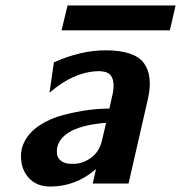

<svg xmlns="http://www.w3.org/2000/svg" viewBox="-20 -671 662 702"><path d="M205 -560 227 -651H622L601 -560ZM60 -129Q63 -141 69 -152Q86 -187 124.5 -212.5Q163 -238 211.5 -250.5Q260 -263 301 -268.5Q342 -274 380 -274L389 -315Q398 -348 394 -373Q388 -409 350 -410Q348 -411 345 -411Q265 -411 186 -352L161 -332L177 -443Q275 -487 366 -487Q471 -487 505.5 -441Q540 -395 521 -310L450 0H319L331 -53Q258 11 164 11Q120 11 93 -13Q66 -37 59 -74Q54 -103 60 -129ZM189 -131Q188 -126 188 -117Q187 -97 200.5 -85Q214 -73 238 -72H249Q282 -72 312 -93.5Q342 -115 352 -154L368 -222Q206 -209 189 -131Z"/></svg>

Font: Coval
Style: ExtraBold Italic
Weight: 800
Foundry: Context Ltd
Version: Version 001.000